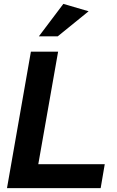

<svg xmlns="http://www.w3.org/2000/svg" viewBox="-20 -968 601 988"><path d="M279 -702H139L16 0H498L519 -123H177ZM180 -781H277L436 -910L306 -948Z"/></svg>

Font: Geom SemiBold
Style: Bold Italic
Weight: 600
Italic angle: -10°
Version: Version 1.102